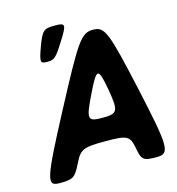

<svg xmlns="http://www.w3.org/2000/svg" viewBox="-114 -880 900 978"><g transform="rotate(-15 336.0 -391.0)"><path d="M501 -73C513 -7 521 0 592 0C663 0 663 -33 592 -356C521 -678 508 -711 446 -711C384 -711 361 -678 191 -356C20 -33 10 0 81 0C152 0 162 -7 195 -73C227 -139 243 -146 360 -146C476 -146 488 -139 501 -73ZM354 -398C413 -519 421 -519 443 -398C464 -277 458 -265 378 -265C297 -265 295 -277 354 -398ZM168 -698C140 -621 141 -613 179 -613C217 -613 226 -621 274 -698C322 -774 321 -782 263 -782C205 -782 196 -774 168 -698Z"/></g></svg>

Font: Asimov Print
Style: AIt
Weight: 500
Designer: Google
Version: Version 2.000980: 2014